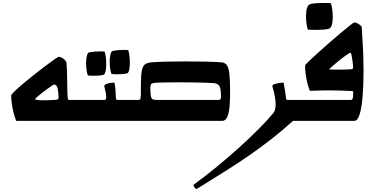

<svg xmlns="http://www.w3.org/2000/svg" viewBox="-20 -809 2513 1285"><path d="M372 -157Q372 -189 366 -216Q360 -243 342 -243Q339 -243 325.5 -234Q312 -225 293.5 -211.5Q275 -198 257 -184Q239 -170 227 -159Q215 -148 215 -145Q215 -142 229.5 -140Q244 -138 263 -138Q282 -138 295 -138Q334 -139 350 -140.5Q366 -142 369 -146Q372 -150 372 -157ZM442 -140H534V0H388Q308 0 230 0Q152 0 89 0Q80 -20 72 -50Q64 -80 59.5 -112Q55 -144 55 -170Q55 -176 76 -196.5Q97 -217 130.5 -245.5Q164 -274 203 -305Q242 -336 278 -363Q314 -390 340 -408.5Q366 -427 373 -429Q387 -429 405.5 -415Q424 -401 425 -387Q427 -369 428 -338Q429 -307 429.5 -272.5Q430 -238 430.5 -209Q431 -180 432 -166Q433 -150 435 -145Q437 -140 442 -140Z M756 -148Q757 -140 773 -140H863V0H494V-140H679Q691 -140 691 -159Q691 -180 684.5 -204Q678 -228 678 -234Q678 -241 690 -246Q715 -256 746 -256Q752 -226 753 -202Q754 -178 756 -148ZM579 -459Q611 -465 649 -465Q657 -465 664.5 -465Q672 -465 680 -464Q686 -448 688.5 -424Q691 -400 691 -379Q691 -352 686.5 -331Q682 -310 672 -308Q656 -304 638 -303Q620 -302 601 -302Q593 -302 584.5 -302.5Q576 -303 568 -304Q562 -320 559 -342.5Q556 -365 556 -387Q556 -415 561.5 -436.5Q567 -458 579 -459ZM738 -469Q770 -475 807 -475Q815 -475 822.5 -475Q830 -475 838 -474Q844 -458 846.5 -434Q849 -410 849 -389Q849 -362 844.5 -341Q840 -320 830 -318Q814 -314 796 -313Q778 -312 759 -312Q751 -312 742.5 -312.5Q734 -313 726 -314Q720 -330 717 -352.5Q714 -375 714 -397Q714 -425 719.5 -446.5Q725 -468 738 -469Z M923 -240Q923 -307 929.5 -338Q936 -369 952 -379.5Q968 -390 994 -392Q1032 -395 1093.5 -396.5Q1155 -398 1221 -398Q1292 -398 1357 -396.5Q1422 -395 1461 -392Q1486 -390 1498.5 -372.5Q1511 -355 1515.5 -311.5Q1520 -268 1520 -186Q1520 -141 1516.5 -98Q1513 -55 1501.5 -27.5Q1490 0 1467 0H823V-140H906Q915 -140 918.5 -145Q922 -150 922.5 -171Q923 -192 923 -240ZM986 -223Q986 -182 990 -164.5Q994 -147 1004.5 -143.5Q1015 -140 1033 -140H1438Q1449 -140 1454 -143.5Q1459 -147 1459 -163Q1459 -210 1449.5 -230.5Q1440 -251 1408 -253Q1382 -255 1341.5 -256Q1301 -257 1255 -257.5Q1209 -258 1165 -258Q1112 -258 1070 -257Q1028 -256 1011 -254Q996 -252 991 -245Q986 -238 986 -223Z M1275 428Q1352 372 1430.5 307.5Q1509 243 1581.5 177.5Q1654 112 1713 52.5Q1772 -7 1810 -53Q1818 -63 1821.5 -79.5Q1825 -96 1825 -112Q1825 -128 1820 -159.5Q1815 -191 1803 -231Q1803 -232 1803 -232.5Q1803 -233 1803 -234Q1803 -241 1815 -245Q1829 -250 1846.5 -253Q1864 -256 1878 -256Q1884 -226 1887.5 -202Q1891 -178 1895 -148Q1896 -143 1898.5 -141.5Q1901 -140 1912 -140H1973V0H1941Q1869 65 1798 120.5Q1727 176 1651.5 228.5Q1576 281 1488.5 336Q1401 391 1296 456Q1290 456 1282.5 446.5Q1275 437 1275 428Z M2189 -344Q2200 -343 2219 -343Q2238 -343 2254 -343Q2276 -343 2291.5 -343.5Q2307 -344 2324 -345Q2335 -346 2339 -348Q2343 -350 2343 -360Q2343 -372 2340 -395Q2337 -418 2333.5 -437Q2330 -456 2325 -456Q2320 -456 2296.5 -439.5Q2273 -423 2243 -398.5Q2213 -374 2186 -349Q2180 -344 2189 -344ZM2332 -200Q2295 -202 2270.5 -202.5Q2246 -203 2226.5 -203.5Q2207 -204 2184 -204Q2152 -204 2124.5 -203.5Q2097 -203 2054 -201Q2046 -218 2038.5 -247.5Q2031 -277 2026.5 -308Q2022 -339 2022 -360Q2022 -375 2029 -381Q2057 -409 2097 -445.5Q2137 -482 2180 -519.5Q2223 -557 2260.5 -588.5Q2298 -620 2323 -639.5Q2348 -659 2352 -659Q2361 -659 2372 -653Q2383 -647 2392 -639.5Q2401 -632 2401 -627Q2406 -557 2409.5 -481Q2413 -405 2413 -332Q2413 -242 2407 -166.5Q2401 -91 2387.5 -45.5Q2374 0 2351 0H1933V-140H2330Q2335 -140 2339.5 -147.5Q2344 -155 2344 -193Q2344 -200 2332 -200ZM2053 -780Q2063 -785 2091 -787Q2119 -789 2147 -789Q2161 -789 2173 -789Q2185 -789 2195 -787Q2201 -769 2204 -743.5Q2207 -718 2207 -694Q2207 -633 2186 -619Q2179 -614 2150.5 -611.5Q2122 -609 2091 -609Q2077 -609 2064 -609.5Q2051 -610 2040 -611Q2034 -629 2031 -653.5Q2028 -678 2028 -702Q2028 -733 2034.5 -754Q2041 -775 2053 -780Z"/></svg>

Font: Alkalami
Style: Regular
Weight: 400
Designer: Becca Hirsbrunner Spalinger
Foundry: SIL International
Version: Version 2.000